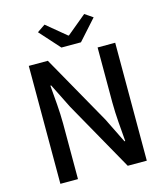

<svg xmlns="http://www.w3.org/2000/svg" viewBox="-135 -1056 1005 1159"><g transform="rotate(-15 367.0 -476.5)"><path d="M316 -793H438L551 -919L501 -953L379 -852H375L253 -953L203 -919ZM97 0H207V-347C207 -427 198 -512 192 -588H197L274 -434L518 0H637V-737H527V-393C527 -313 536 -224 542 -148H537L460 -304L216 -737H97Z"/></g></svg>

Font: Noto Sans JP Medium
Style: Regular
Weight: 500
Designer: Ryoko NISHIZUKA  (kana, bopomofo & ideographs); Paul D. Hunt (Latin, Greek & Cyrillic); Sandoll Communications , Soo-you
Foundry: Adobe
Version: Version 2.002;hotconv 1.0.116;makeotfexe 2.5.65601